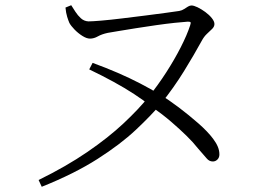

<svg xmlns="http://www.w3.org/2000/svg" viewBox="-20 -693 1040 736"><path d="M128 -3Q234 -55 315 -110.5Q396 -166 454 -220.5Q512 -275 549 -321Q586 -367 617.5 -416Q649 -465 673 -512Q697 -559 709 -596Q712 -605 710.5 -607.5Q709 -610 700 -610Q683 -609 650 -605.5Q617 -602 578.5 -596.5Q540 -591 502 -585Q464 -579 434.5 -574Q405 -569 393 -567Q370 -562 355 -553.5Q340 -545 325 -545Q312 -545 295.5 -555.5Q279 -566 265.5 -580Q252 -594 246 -605Q242 -614 237.5 -628.5Q233 -643 231 -664L253 -673Q260 -662 269 -648Q278 -634 290 -623Q302 -612 319 -611Q333 -611 368.5 -614Q404 -617 448.5 -622.5Q493 -628 537.5 -633.5Q582 -639 617.5 -644Q653 -649 667 -651Q678 -653 686 -658.5Q694 -664 701 -668Q708 -672 714 -672Q723 -672 737.5 -665Q752 -658 767 -647Q782 -636 792 -623.5Q802 -611 802 -601Q802 -591 793.5 -582.5Q785 -574 773.5 -563.5Q762 -553 753 -536Q724 -483 685.5 -420.5Q647 -358 596 -294Q560 -251 501 -195.5Q442 -140 353.5 -83.5Q265 -27 140 23ZM796 -74Q782 -74 772.5 -85.5Q763 -97 739 -124Q721 -147 695.5 -172Q670 -197 637 -225.5Q604 -254 560 -285Q530 -309 494 -332.5Q458 -356 415 -379.5Q372 -403 322 -427L335 -452Q387 -433 432 -413.5Q477 -394 517.5 -373Q558 -352 594 -330Q626 -311 665 -281.5Q704 -252 740 -220.5Q776 -189 797 -161Q809 -145 815 -130.5Q821 -116 821 -101Q821 -89 813.5 -81.5Q806 -74 796 -74Z"/></svg>

Font: Noto Serif SC ExtraLight Light
Style: Regular
Weight: 300
Version: Version 2.002-H1;hotconv 1.1.0;makeotfexe 2.6.0